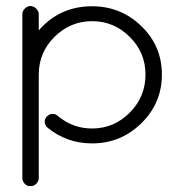

<svg xmlns="http://www.w3.org/2000/svg" viewBox="-20 -482 607 644"><path d="M55 -434Q55 -445 63 -453Q71 -461 82 -462Q93 -461 101.5 -453Q110 -445 110 -434V-380Q180 -461 289 -461Q385 -461 454 -394.5Q523 -328 523 -232Q523 -136 454 -68.5Q385 -1 289 -1Q203 -1 138 -55Q130 -63 130 -74Q130 -84 138 -92Q146 -100 156 -100Q167 -100 174 -93Q224 -51 289 -51Q362 -51 415 -104Q468 -157 468 -232Q468 -306 415 -358.5Q362 -411 289 -411Q216 -411 163 -358.5Q110 -306 110 -232V115Q110 126 101.5 134.5Q93 143 82 142Q71 143 63 134.5Q55 126 55 115Z"/></svg>

Font: RIT Ala
Style: Regular
Weight: 400
Designer: Radhakrishan VN, Aswathy J
Version: 1.0